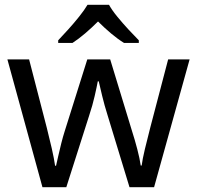

<svg xmlns="http://www.w3.org/2000/svg" viewBox="-20 -786 826 805"><path d="M431 -303Q418 -344 408.5 -383.5Q399 -423 394 -445H390Q386 -423 377 -383.5Q368 -344 354 -302L258 -1H158L11 -537H102L176 -251Q187 -208 197 -164Q207 -120 211 -91H215Q219 -108 224.5 -133Q230 -158 237 -185.5Q244 -213 251 -235L346 -537H442L534 -235Q545 -201 555.5 -161Q566 -121 570 -92H574Q577 -117 587.5 -161Q598 -205 610 -251L685 -537H775L626 -1H523ZM437 -766Q449 -744 471.5 -716.5Q494 -689 518.5 -662.5Q543 -636 562 -617V-606H500Q474 -622 446 -645.5Q418 -669 391 -696Q364 -669 337 -646Q310 -623 284 -606H224V-617Q243 -637 266.5 -663Q290 -689 312 -716.5Q334 -744 347 -766Z"/></svg>

Font: Noto Sans Gunjala Gondi Semibold
Style: Regular
Weight: 600
Designer: Ek Type
Foundry: Ek Type
Version: Version 1.004; ttfautohint (v1.8.4.7-5d5b)